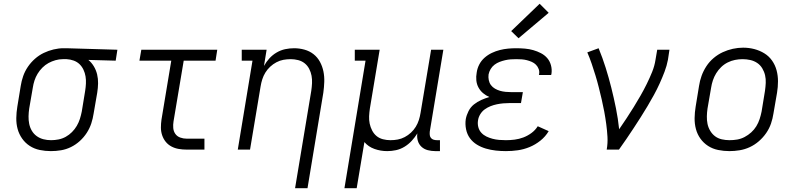

<svg xmlns="http://www.w3.org/2000/svg" viewBox="-20 -794 4240 1019"><path d="M250 8Q220 8 191 2Q162 -4 138 -19.5Q114 -35 97.5 -58.5Q81 -82 73.5 -109.5Q66 -137 66.5 -167.5Q67 -198 72 -228L90 -338Q94 -364 103 -390Q112 -416 128 -439.5Q144 -463 165.5 -482Q187 -501 212 -513Q237 -525 264 -531.5Q291 -538 317 -538Q321 -538 325 -538Q329 -538 333 -538L603 -530L594 -472L449 -476Q466 -462 478 -442Q490 -422 495.5 -399Q501 -376 500.5 -351.5Q500 -327 496 -302L477 -192Q473 -165 464.5 -139Q456 -113 440.5 -89Q425 -65 403.5 -45.5Q382 -26 356.5 -13.5Q331 -1 304 3.5Q277 8 250 8ZM251 -50Q271 -50 291 -54Q311 -58 329 -68Q347 -78 362 -93Q377 -108 387.5 -126Q398 -144 404 -163Q410 -182 414 -202L432 -312Q435 -331 436 -350.5Q437 -370 434 -388.5Q431 -407 423 -424Q415 -441 402 -453.5Q389 -466 371 -472.5Q353 -479 334 -480H323Q321 -480 318.5 -480Q316 -480 313 -480Q294 -480 274.5 -474.5Q255 -469 237.5 -459.5Q220 -450 205 -435Q190 -420 179.5 -402.5Q169 -385 163 -366.5Q157 -348 154 -328L135 -218Q132 -198 131.5 -177Q131 -156 135 -136.5Q139 -117 149 -100Q159 -83 175 -71.5Q191 -60 210.5 -55Q230 -50 251 -50Z M971 0Q949 0 928.5 -3.5Q908 -7 890 -16.5Q872 -26 859.5 -41.5Q847 -57 840.5 -76.5Q834 -96 834 -117Q834 -138 837 -159L889 -472H720L730 -530H1133L1124 -472H955L901 -150Q898 -132 899.5 -114.5Q901 -97 910.5 -83.5Q920 -70 936.5 -64Q953 -58 971 -58H1065V0Z M1546 205 1632 -312Q1635 -332 1636 -352.5Q1637 -373 1633.5 -392Q1630 -411 1621 -428.5Q1612 -446 1597 -458Q1582 -470 1562.5 -475Q1543 -480 1523 -480Q1523 -480 1523 -480Q1523 -480 1523 -480Q1503 -480 1484 -476.5Q1465 -473 1447 -463.5Q1429 -454 1414 -440Q1399 -426 1388.5 -409Q1378 -392 1372 -373Q1366 -354 1363 -335L1307 0H1242L1320 -472H1263V-530H1395L1381 -444Q1393 -466 1410 -484.5Q1427 -503 1448.5 -515.5Q1470 -528 1493.5 -533Q1517 -538 1541 -538Q1569 -538 1596 -530.5Q1623 -523 1644 -506.5Q1665 -490 1678 -466Q1691 -442 1696.5 -415Q1702 -388 1701 -359.5Q1700 -331 1696 -302L1612 205Z M1808 205 1920 -472H1863V-530H1995L1943 -218Q1940 -198 1939 -177.5Q1938 -157 1942 -138Q1946 -119 1955 -101.5Q1964 -84 1978.5 -72Q1993 -60 2012.5 -55Q2032 -50 2052 -50Q2052 -50 2052.5 -50Q2053 -50 2053 -50Q2072 -50 2091 -53.5Q2110 -57 2128 -66.5Q2146 -76 2161 -90Q2176 -104 2186.5 -121Q2197 -138 2203 -157Q2209 -176 2212 -195L2268 -530H2333L2261 -96Q2260 -86 2261 -77Q2262 -68 2267.5 -61.5Q2273 -55 2281.5 -52.5Q2290 -50 2299 -50H2315V8H2290Q2270 8 2250.5 3Q2231 -2 2217 -15Q2203 -28 2197.5 -47Q2192 -66 2195 -86Q2182 -65 2165 -46.5Q2148 -28 2126.5 -15Q2105 -2 2081.5 3Q2058 8 2035 8Q2000 8 1967.5 -3.5Q1935 -15 1914 -40L1873 205Z M2665 8Q2638 8 2611 5Q2584 2 2558.5 -5.5Q2533 -13 2511 -26.5Q2489 -40 2474 -60.5Q2459 -81 2453.5 -108Q2448 -135 2452 -162Q2456 -183 2466.5 -204Q2477 -225 2495 -239.5Q2513 -254 2534.5 -263.5Q2556 -273 2577 -279Q2559 -287 2544 -299.5Q2529 -312 2519.5 -329.5Q2510 -347 2508 -367.5Q2506 -388 2510 -409Q2513 -431 2523.5 -451.5Q2534 -472 2551.5 -487.5Q2569 -503 2590 -513Q2611 -523 2633 -528.5Q2655 -534 2676.5 -536Q2698 -538 2720 -538Q2743 -538 2766 -536Q2789 -534 2810 -528Q2831 -522 2850.5 -512Q2870 -502 2884 -486Q2898 -470 2904 -448Q2910 -426 2907 -404Q2906 -402 2906 -399.5Q2906 -397 2905 -396H2840Q2841 -397 2841 -398Q2841 -399 2841 -400Q2844 -414 2839 -427.5Q2834 -441 2824.5 -450.5Q2815 -460 2802.5 -465.5Q2790 -471 2776.5 -474.5Q2763 -478 2749 -479Q2735 -480 2720 -480Q2705 -480 2690.5 -479Q2676 -478 2661 -474.5Q2646 -471 2631.5 -465.5Q2617 -460 2604.5 -450.5Q2592 -441 2584 -427.5Q2576 -414 2573 -399Q2571 -384 2574 -369Q2577 -354 2585.5 -342.5Q2594 -331 2607 -323.5Q2620 -316 2634 -312Q2648 -308 2663.5 -306.5Q2679 -305 2694 -305H2755L2745 -247H2685Q2668 -247 2651 -245.5Q2634 -244 2617 -240.5Q2600 -237 2583.5 -230.5Q2567 -224 2552.5 -213.5Q2538 -203 2528.5 -187Q2519 -171 2517 -155Q2514 -137 2518.5 -119.5Q2523 -102 2534.5 -89.5Q2546 -77 2561.5 -69.5Q2577 -62 2594 -57.5Q2611 -53 2629 -51.5Q2647 -50 2665 -50Q2688 -50 2711.5 -53Q2735 -56 2757.5 -64.5Q2780 -73 2800.5 -88Q2821 -103 2834 -124L2892 -98Q2875 -69 2848 -47.5Q2821 -26 2790.5 -13.5Q2760 -1 2728.5 3.5Q2697 8 2665 8ZM2732 -591 2693 -629 2844 -774 2892 -726Z M3200 0Q3206 -34 3204 -68Q3202 -102 3197.5 -135.5Q3193 -169 3187 -201.5Q3181 -234 3173.5 -266Q3166 -298 3158 -330Q3150 -362 3140.5 -393Q3131 -424 3120.5 -455Q3110 -486 3097 -516L3157 -538Q3178 -487 3194.5 -434.5Q3211 -382 3224.5 -328Q3238 -274 3249 -219.5Q3260 -165 3266 -108Q3286 -137 3305.5 -166.5Q3325 -196 3343.5 -226Q3362 -256 3379.5 -286.5Q3397 -317 3412.5 -348.5Q3428 -380 3441 -412Q3454 -444 3459 -477L3468 -530H3533L3525 -477Q3519 -445 3507 -413.5Q3495 -382 3481 -351Q3467 -320 3450.5 -290Q3434 -260 3416.5 -230.5Q3399 -201 3380.5 -172Q3362 -143 3343 -114Q3324 -85 3304.5 -56.5Q3285 -28 3265 0Z M3851 8Q3821 8 3791.5 2Q3762 -4 3738 -19.5Q3714 -35 3697.5 -58Q3681 -81 3673.5 -109Q3666 -137 3666.5 -167.5Q3667 -198 3672 -228L3690 -338Q3694 -365 3703.5 -391.5Q3713 -418 3729 -442.5Q3745 -467 3767.5 -486Q3790 -505 3816 -517Q3842 -529 3869.5 -535Q3897 -541 3924 -541Q3955 -541 3983.5 -533.5Q4012 -526 4036.5 -511Q4061 -496 4077.5 -472.5Q4094 -449 4101.5 -421Q4109 -393 4109 -362.5Q4109 -332 4104 -302L4085 -192Q4081 -165 4072 -138.5Q4063 -112 4046.5 -88Q4030 -64 4007.5 -44.5Q3985 -25 3959 -13Q3933 -1 3905.5 3.5Q3878 8 3851 8ZM3852 -50Q3873 -50 3893 -53.5Q3913 -57 3932 -67Q3951 -77 3967 -91.5Q3983 -106 3994 -124Q4005 -142 4011.5 -162Q4018 -182 4022 -202L4040 -312Q4043 -333 4044 -354Q4045 -375 4040.5 -394.5Q4036 -414 4025.5 -431.5Q4015 -449 3998.5 -460Q3982 -471 3962 -475.5Q3942 -480 3921 -480Q3901 -480 3881 -476Q3861 -472 3842 -462.5Q3823 -453 3807.5 -438Q3792 -423 3781 -405Q3770 -387 3763.5 -367.5Q3757 -348 3754 -328L3735 -218Q3732 -198 3731.5 -177Q3731 -156 3735 -136.5Q3739 -117 3749.5 -99.5Q3760 -82 3775.5 -70.5Q3791 -59 3811 -54.5Q3831 -50 3852 -50Z"/></svg>

Font: Iosevka Slab Light Extended
Style: Italic
Weight: 300
Width: 7
Italic angle: -9°
Monospace: yes
Designer: Belleve Invis
Foundry: Belleve Invis
Version: Version 11.1.0; ttfautohint (v1.8.3)